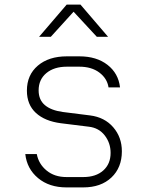

<svg xmlns="http://www.w3.org/2000/svg" viewBox="-20 -805 640 835"><path d="M269 10Q194 10 145.5 -30.5Q97 -71 90 -135H140Q148 -92 182.5 -63.5Q217 -35 269 -35H342Q397 -35 429 -63.5Q461 -92 461 -140Q461 -183 435.5 -216Q410 -249 366 -254L245 -269Q175 -278 136 -314Q97 -350 97 -411Q97 -479 144.5 -519.5Q192 -560 271 -560H325Q400 -560 447.5 -523Q495 -486 502 -425H452Q446 -464 412 -489.5Q378 -515 325 -515H271Q215 -515 181.5 -487Q148 -459 148 -412Q148 -371 175 -348Q202 -325 253 -318L372 -303Q435 -295 472.5 -251.5Q510 -208 510 -147Q510 -76 464.5 -33Q419 10 342 10ZM150 -645 270 -785H330L450 -645H401L300 -754L201 -645Z"/></svg>

Font: JetBrains Mono NL Thin
Style: Regular
Weight: 100
Monospace: yes
Designer: Philipp Nurullin, Konstantin Bulenkov
Foundry: JetBrains
Version: Version 2.305; ttfautohint (v1.8.4.7-5d5b)